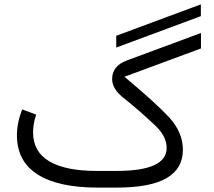

<svg xmlns="http://www.w3.org/2000/svg" viewBox="-20 -851 969 871"><path d="M891.2 -777.8V-831.2L507.3 -688.7V-635.3ZM144.1 -331 80.6 -354.7C65 -315.4 56.9 -276.1 56.9 -236.3C56.9 -158.2 88.2 -99.7 150.1 -59.9C212.1 -20.2 302.8 0 423.2 0H509.3C610.6 0 686.1 -14.1 735.5 -42.8C784.9 -71.5 809.6 -114.4 809.6 -171.3C809.6 -224.2 788.9 -273 747.6 -318.4C708.8 -360.2 644.3 -419.1 554.2 -494.7L544.6 -502.8L556.7 -507.3L891.7 -631.2V-701.3L554.2 -576.3C510.3 -559.7 488.7 -531.5 488.7 -492.2C488.7 -462 506.8 -432.7 542.6 -405C582.9 -373.3 629.2 -333 681.1 -284.6C690.2 -276.1 698.2 -267.5 705.3 -258.9C711.8 -250.4 717.9 -241.8 722.4 -233.2C727 -224.7 730 -215.6 732.5 -207.1C735 -198 736 -188.9 736 -179.8C736 -110.3 660.5 -75.6 508.8 -75.6H418.1C323.9 -75.6 252.9 -90.2 204 -118.9C155.2 -147.6 130.5 -190.9 130 -248.9C130 -276.6 134.5 -303.8 144.1 -331Z"/></svg>

Font: Vazir FD Light
Style: Regular
Weight: 300
Foundry: DejaVu fonts team - Redesigned by Saber Rastikerdar
Version: Version 21.10;October 20, 2019;FontCreator 12.0.0.2547 64-bi